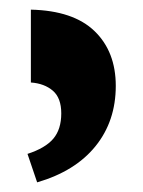

<svg xmlns="http://www.w3.org/2000/svg" viewBox="-20 -780 297 398"><path d="M44 -760Q132 -758 176 -715.5Q220 -673 220 -602Q220 -529 178 -477Q136 -425 57 -402L37 -461Q74 -473 90.5 -492.5Q107 -512 107 -545Q107 -577 89.5 -592Q72 -607 44 -609Z"/></svg>

Font: Noto Serif Armenian SemiCondensed Black
Style: Regular
Weight: 900
Width: 4
Designer: Monotype Design Team
Foundry: Monotype Imaging Inc.
Version: Version 2.008; ttfautohint (v1.8.4.7-5d5b)